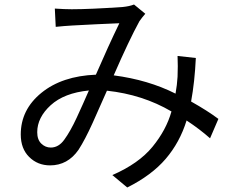

<svg xmlns="http://www.w3.org/2000/svg" viewBox="-20 -771 1040 851"><path d="M848 -514Q843 -408 827 -321Q900 -280 948 -244L911 -158Q866 -198 807 -237Q777 -140 714.5 -67Q652 6 544 60L478 5Q595 -46 656 -120.5Q717 -195 740 -277Q612 -352 454 -369Q424 -300 390.5 -226Q357 -152 328 -107Q280 -38 202 -38Q147 -38 109.5 -75Q72 -112 72 -175Q72 -285 163.5 -359.5Q255 -434 405 -440Q460 -567 509 -668Q410 -664 301 -658Q266 -656 227 -652L223 -733Q268 -730 298 -730Q378 -730 524 -740Q554 -743 574 -751L624 -710Q610 -694 598 -677Q552 -593 484 -437Q637 -417 758 -356Q765 -395 767 -431Q769 -479 767 -523ZM374 -370Q264 -359 204.5 -304.5Q145 -250 145 -185Q145 -152 163 -134.5Q181 -117 205 -117Q240 -117 265 -152Q292 -189 320 -249.5Q348 -310 374 -370Z"/></svg>

Font: Gothic Nguyen
Style: Regular
Weight: 400
Designer: MORI Takayuki
Version: Version 1.220;July 21, 2023;FontCreator 14.0.0.2814 64-bit